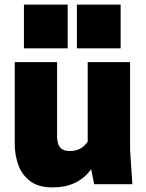

<svg xmlns="http://www.w3.org/2000/svg" viewBox="-20 -800 635 834"><path d="M209 14Q146 14 110 -14Q74 -42 59 -85Q44 -128 44 -175V-530H228V-205Q228 -193 231.5 -179Q235 -165 246.5 -154.5Q258 -144 284 -144Q334 -144 361 -185V-530H545V-150L555 0H389L376 -65Q319 14 209 14ZM504 -590H314V-780H504ZM274 -590H84V-780H274Z"/></svg>

Font: Tanohe Sans Black
Style: Regular
Weight: 900
Designer: Village Type and Design LLC & Cristiano Sobral
Foundry: Cooper Hewitt Smithsonian Design Museum
Version: Version 1.00;March 11, 2020;FontCreator 12.0.0.2522 64-bit; 